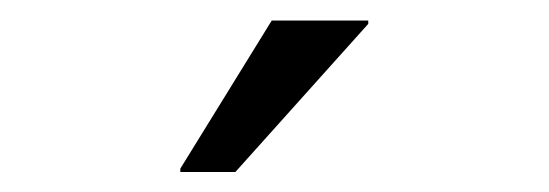

<svg xmlns="http://www.w3.org/2000/svg" viewBox="-20 -736 540 189"><path d="M157.5 -566.7V-570L247.5 -715.8H342.5V-712.5L211.7 -566.7Z"/></svg>

Font: Funnel Display Light
Style: Regular
Weight: 300
Designer: NORD ID, Kristian Moeller
Foundry: Dicotype
Version: Version 1.000